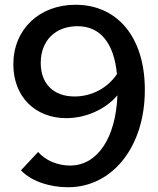

<svg xmlns="http://www.w3.org/2000/svg" viewBox="-20 -774 665 806"><path d="M266 12C453 12 589 -160 588 -398C588 -616 474 -754 297 -754C145 -754 36 -651 36 -504C36 -367 129 -278 258 -278C342 -278 424 -316 473 -374C466 -193 388 -79 274 -79C224 -79 172 -99 140 -136L68 -59C115 -10 193 12 266 12ZM293 -369C206 -369 151 -421 151 -510C151 -603 212 -664 305 -664C401 -664 458 -594 471 -463C432 -405 366 -369 293 -369Z"/></svg>

Font: Cheyenne Sans Medium
Style: Regular
Weight: 500
Designer: The Public Sans project authors (U.S. Web Design System), Libre Franklin designed by Pablo Impallari and Rodrigo Fuenzal
Foundry: The Cheyenne Sans Project Authors
Version: Version 2.007